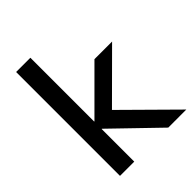

<svg xmlns="http://www.w3.org/2000/svg" viewBox="-209 -849 962 962"><g transform="rotate(-45 272.0 -368.0)"><path d="M74 0V-736H175V-284H177L397 -504H522L256 -239L257 -284L544 0H416L177 -231H175V0Z"/></g></svg>

Font: Mulish ExtraLight SemiBold
Style: Regular
Weight: 600
Version: Version 3.603